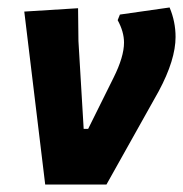

<svg xmlns="http://www.w3.org/2000/svg" viewBox="-20 -494 490 514"><path d="M434 -474Q450 -436 450 -395Q450 -334 405 -250L265 0H101L45 -463L189 -472L190 -384L204 -149H216L284 -286Q312 -342 312 -380Q312 -409 295 -440L301 -455Z"/></svg>

Font: Alegreya Sans ExtraBold
Style: Italic
Weight: 800
Italic angle: -7°
Designer: Juan Pablo del Peral
Foundry: Huerta Tipografica
Version: Version 2.007